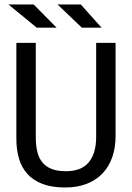

<svg xmlns="http://www.w3.org/2000/svg" viewBox="-20 -830 590 859"><path d="M497.1 -222.2Q497.1 -169.4 482.2 -126.7Q467.3 -84 438.5 -54Q409.7 -23.9 367.9 -7.6Q326.2 8.8 272 8.8Q212.4 8.8 170.9 -6.8Q129.4 -22.5 103.3 -51Q77.1 -79.6 65.2 -119.6Q53.2 -159.7 53.2 -209V-638.2H140.1V-215.8Q140.1 -178.2 147.2 -149.9Q154.3 -121.6 170.4 -102.5Q186.5 -83.5 212.2 -73.7Q237.8 -64 274.9 -64Q344.2 -64 377.2 -104Q410.2 -144 410.2 -216.8V-638.2H497.1ZM341.3 -810.1 434.6 -706.1H346.2L237.3 -810.1ZM130.4 -810.1 233.4 -706.1H144.5L17.6 -810.1ZM0 -638.2Z"/></svg>

Font: Code New Roman
Style: Regular
Weight: 400
Monospace: yes
Designer: Sam Radian
Foundry: Code New Roman
Version: Version 2.00 November 29, 2014